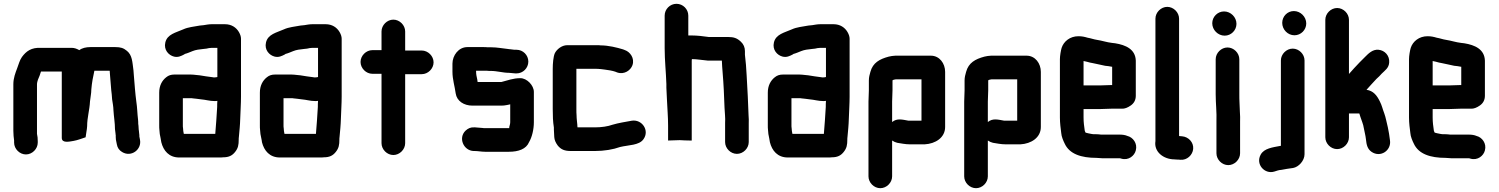

<svg xmlns="http://www.w3.org/2000/svg" viewBox="-20 -759 7860 1007"><path d="M54 -22V-11C54 22 83 51 116 51C149 51 178 22 178 -11V-18C178 -33 177 -44 174 -57V-317C174 -326 177 -334 179 -341C185 -353 191 -371 195 -384H304V-36C304 -7 343 -16 366 -20C385 -23 414 -34 429 -39C431 -59 436 -77 437 -97C437 -143 450 -182 452 -227C454 -249 459 -268 459 -290C462 -327 468 -356 475 -388H555C556 -385 556 -382 556 -378C557 -370 557 -362 558 -353C561 -325 562 -292 566 -264L568 -238C570 -224 575 -199 575 -181C577 -147 583 -115 583 -82C584 -73 585 -65 586 -58C586 -55 586 -53 587 -51V-41C587 -32 588 -22 591 -11L593 -1C596 16 605 29 620 38C668 68 725 25 714 -27L712 -38C711 -40 711 -42 711 -43C711 -48 711 -53 710 -58C710 -68 707 -77 707 -88C707 -95 706 -103 705 -110C705 -116 705 -123 704 -132C700 -163 700 -195 695 -226C689 -270 686 -317 682 -364L680 -390C674 -434 674 -469 646 -492C628 -507 613 -512 585 -512H454C431 -512 410 -507 396 -496C382 -504 369 -508 357 -508H196C144 -511 117 -490 95 -460C82 -441 79 -424 70 -401C61 -377 50 -350 50 -317V-73C50 -54 52 -37 54 -22Z M1109 -57H944C942 -68 940 -76 940 -87C939 -92 939 -96 939 -101V-244H981C984 -244 988 -244 992 -243L1011 -241C1018 -240 1026 -239 1034 -238C1059 -236 1079 -229 1105 -229C1110 -229 1115 -229 1120 -230C1119 -219 1119 -209 1119 -198C1116 -148 1113 -102 1109 -57ZM1105 -353C1102 -353 1098 -353 1095 -354C1074 -357 1047 -360 1027 -364L1007 -366C998 -367 990 -368 981 -368H894C878 -368 864 -364 852 -354C829 -336 815 -309 815 -273V-101C815 -93 815 -85 816 -78L818 -56C820 -43 825 -25 826 -13C837 31 866 67 920 67H1130C1137 67 1144 67 1151 66C1180 66 1198 57 1213 38C1229 18 1232 1 1232 -27C1232 -31 1232 -36 1233 -42C1236 -76 1239 -101 1240 -138C1241 -174 1244 -215 1244 -252V-556C1244 -567 1240 -579 1233 -591C1219 -615 1194 -632 1160 -632H1090C1076 -632 1060 -629 1048 -627L1028 -625C997 -619 967 -617 941 -605C903 -588 857 -580 847 -536C838 -498 864 -469 893 -462C914 -457 930 -465 947 -474L949 -476C962 -479 977 -486 990 -491C1007 -498 1026 -500 1045 -502L1063 -504C1071 -506 1081 -508 1090 -508H1120V-355C1115 -354 1111 -353 1105 -353Z M1637 -57H1472C1470 -68 1468 -76 1468 -87C1467 -92 1467 -96 1467 -101V-244H1509C1512 -244 1516 -244 1520 -243L1539 -241C1546 -240 1554 -239 1562 -238C1587 -236 1607 -229 1633 -229C1638 -229 1643 -229 1648 -230C1647 -219 1647 -209 1647 -198C1644 -148 1641 -102 1637 -57ZM1633 -353C1630 -353 1626 -353 1623 -354C1602 -357 1575 -360 1555 -364L1535 -366C1526 -367 1518 -368 1509 -368H1422C1406 -368 1392 -364 1380 -354C1357 -336 1343 -309 1343 -273V-101C1343 -93 1343 -85 1344 -78L1346 -56C1348 -43 1353 -25 1354 -13C1365 31 1394 67 1448 67H1658C1665 67 1672 67 1679 66C1708 66 1726 57 1741 38C1757 18 1760 1 1760 -27C1760 -31 1760 -36 1761 -42C1764 -76 1767 -101 1768 -138C1769 -174 1772 -215 1772 -252V-556C1772 -567 1768 -579 1761 -591C1747 -615 1722 -632 1688 -632H1618C1604 -632 1588 -629 1576 -627L1556 -625C1525 -619 1495 -617 1469 -605C1431 -588 1385 -580 1375 -536C1366 -498 1392 -469 1421 -462C1442 -457 1458 -465 1475 -474L1477 -476C1490 -479 1505 -486 1518 -491C1535 -498 1554 -500 1573 -502L1591 -504C1599 -506 1609 -508 1618 -508H1648V-355C1643 -354 1639 -353 1633 -353Z M1981 -594V-496H1933C1900 -496 1871 -467 1871 -434C1871 -401 1900 -372 1933 -372H1981V-8C1981 25 2010 54 2043 54C2076 54 2105 25 2105 -8V-370H2192C2225 -370 2254 -399 2254 -432C2254 -465 2225 -494 2192 -494H2105V-594C2105 -627 2076 -656 2043 -656C2010 -656 1981 -627 1981 -594Z M2689 -498H2678C2669 -499 2661 -500 2654 -501C2652 -501 2649 -501 2645 -502C2615 -505 2587 -511 2556 -511H2537C2530 -512 2523 -512 2516 -512H2431C2385 -512 2353 -468 2353 -425V-383C2353 -342 2365 -307 2370 -269C2376 -229 2413 -205 2458 -205H2609C2619 -205 2629 -206 2638 -208L2648 -210C2651 -211 2654 -211 2656 -212V-118C2656 -110 2653 -100 2651 -93V-87H2524C2519 -87 2514 -87 2509 -88C2496 -88 2483 -91 2472 -91H2466C2449 -92 2435 -86 2422 -74C2382 -36 2411 31 2464 33H2470C2486 33 2506 37 2524 37H2649C2699 37 2740 23 2755 -14C2770 -39 2780 -80 2780 -118V-277C2780 -311 2744 -349 2709 -349C2671 -349 2642 -337 2610 -329H2485C2484 -335 2483 -340 2483 -343C2480 -355 2477 -370 2477 -383V-388H2533C2540 -387 2547 -387 2554 -387C2587 -387 2618 -377 2650 -377C2660 -377 2673 -374 2683 -374H2689C2723 -374 2751 -402 2751 -436C2751 -470 2723 -498 2689 -498Z M2885 -90V-79C2885 -67 2887 -53 2887 -40C2888 -25 2894 -11 2905 4C2922 25 2941 33 2974 33H3100C3149 33 3196 25 3232 12C3277 1 3332 4 3355 -29C3388 -75 3347 -134 3294 -126C3261 -120 3223 -114 3193 -105C3168 -96 3135 -91 3100 -91H3009C3008 -96 3008 -100 3008 -104C3007 -118 3004 -136 3004 -154C3003 -163 3003 -174 3003 -187V-398H3109C3115 -398 3120 -398 3124 -397C3127 -397 3131 -397 3136 -396L3152 -394C3169 -392 3193 -388 3207 -383L3217 -379C3255 -366 3288 -391 3297 -417C3310 -454 3284 -487 3258 -496L3248 -500C3215 -510 3171 -521 3130 -521C3125 -522 3119 -522 3112 -522H2955C2926 -522 2900 -500 2890 -480C2882 -462 2879 -426 2879 -398V-187C2879 -151 2880 -121 2885 -90Z M3466 -677V-506C3466 -443 3473 -381 3475 -318V-299C3476 -276 3477 -255 3478 -236C3480 -188 3484 -147 3484 -100V-22L3545 -24C3560 -23 3584 -22 3599 -22H3608V-438C3608 -441 3608 -445 3609 -449C3636 -449 3667 -443 3694 -441H3766C3767 -420 3768 -400 3770 -379C3775 -320 3778 -256 3780 -194C3781 -167 3785 -141 3783 -115V-14C3783 19 3812 48 3845 48C3878 48 3907 19 3907 -14V-112C3908 -125 3907 -139 3906 -155C3905 -186 3903 -220 3902 -253C3897 -327 3896 -403 3887 -472V-491C3887 -510 3880 -527 3866 -540C3846 -559 3829 -565 3798 -565H3697C3670 -569 3636 -573 3608 -573H3590V-677C3590 -711 3562 -739 3528 -739C3494 -739 3466 -711 3466 -677Z M4301 -57H4136C4134 -68 4132 -76 4132 -87C4131 -92 4131 -96 4131 -101V-244H4173C4176 -244 4180 -244 4184 -243L4203 -241C4210 -240 4218 -239 4226 -238C4251 -236 4271 -229 4297 -229C4302 -229 4307 -229 4312 -230C4311 -219 4311 -209 4311 -198C4308 -148 4305 -102 4301 -57ZM4297 -353C4294 -353 4290 -353 4287 -354C4266 -357 4239 -360 4219 -364L4199 -366C4190 -367 4182 -368 4173 -368H4086C4070 -368 4056 -364 4044 -354C4021 -336 4007 -309 4007 -273V-101C4007 -93 4007 -85 4008 -78L4010 -56C4012 -43 4017 -25 4018 -13C4029 31 4058 67 4112 67H4322C4329 67 4336 67 4343 66C4372 66 4390 57 4405 38C4421 18 4424 1 4424 -27C4424 -31 4424 -36 4425 -42C4428 -76 4431 -101 4432 -138C4433 -174 4436 -215 4436 -252V-556C4436 -567 4432 -579 4425 -591C4411 -615 4386 -632 4352 -632H4282C4268 -632 4252 -629 4240 -627L4220 -625C4189 -619 4159 -617 4133 -605C4095 -588 4049 -580 4039 -536C4030 -498 4056 -469 4085 -462C4106 -457 4122 -465 4139 -474L4141 -476C4154 -479 4169 -486 4182 -491C4199 -498 4218 -500 4237 -502L4255 -504C4263 -506 4273 -508 4282 -508H4312V-355C4307 -354 4303 -353 4297 -353Z M4661 -286V-336C4662 -337 4662 -338 4662 -339C4667 -341 4673 -342 4679 -343H4813V-126H4745C4711 -132 4685 -140 4659 -119V-226C4659 -240 4661 -273 4661 -286ZM4535 -226V166C4535 199 4564 228 4597 228C4630 228 4659 199 4659 166V-22C4668 -16 4677 -12 4686 -10C4706 -7 4728 -2 4752 -2H4830C4886 -5 4937 -37 4937 -93V-382C4937 -426 4908 -467 4862 -467H4676C4663 -466 4652 -465 4641 -462C4593 -449 4558 -430 4545 -382C4541 -368 4537 -354 4537 -337V-285C4537 -272 4535 -239 4535 -226Z M5163 -286V-336C5164 -337 5164 -338 5164 -339C5169 -341 5175 -342 5181 -343H5315V-126H5247C5213 -132 5187 -140 5161 -119V-226C5161 -240 5163 -273 5163 -286ZM5037 -226V166C5037 199 5066 228 5099 228C5132 228 5161 199 5161 166V-22C5170 -16 5179 -12 5188 -10C5208 -7 5230 -2 5254 -2H5332C5388 -5 5439 -37 5439 -93V-382C5439 -426 5410 -467 5364 -467H5178C5165 -466 5154 -465 5143 -462C5095 -449 5060 -430 5047 -382C5043 -368 5039 -354 5039 -337V-285C5039 -272 5037 -239 5037 -226Z M5749 -311H5663V-439L5681 -435C5692 -432 5702 -429 5711 -428C5733 -424 5755 -418 5776 -414L5794 -412L5811 -409H5813V-313H5811C5799 -313 5764 -311 5749 -311ZM5811 -189H5864C5878 -188 5894 -194 5911 -206C5928 -218 5937 -235 5937 -257V-441C5935 -501 5884 -523 5829 -532L5812 -534C5785 -537 5760 -546 5733 -550C5718 -552 5699 -559 5685 -561C5668 -566 5655 -569 5636 -569C5592 -569 5559 -542 5548 -508C5544 -495 5539 -466 5539 -449V-142C5539 -114 5543 -84 5546 -61C5547 -43 5557 -20 5564 -6C5589 49 5651 69 5731 69C5740 69 5751 71 5761 71H5854L5861 73C5899 84 5930 58 5937 30C5947 -7 5922 -39 5893 -46C5882 -51 5867 -53 5853 -53H5755C5747 -54 5739 -55 5730 -55H5716C5710 -56 5705 -56 5702 -57L5687 -60C5682 -61 5678 -62 5675 -63H5674C5673 -65 5669 -72 5669 -76C5666 -97 5663 -117 5663 -143V-187H5749C5764 -187 5797 -189 5811 -189Z M6040 -661V-19C6031 37 6082 77 6141 77C6147 78 6153 78 6160 78L6171 79C6206 82 6235 54 6238 22C6241 -13 6213 -41 6181 -44L6170 -45C6168 -45 6166 -45 6164 -46V-661C6164 -694 6135 -723 6102 -723C6069 -723 6040 -694 6040 -661Z M6356 -448V-265C6356 -217 6362 -168 6360 -122V45C6360 78 6389 107 6422 107C6455 107 6484 78 6484 45V-121C6485 -137 6484 -154 6483 -171L6481 -219C6480 -235 6480 -250 6480 -265V-448C6480 -481 6451 -510 6418 -510C6385 -510 6356 -481 6356 -448ZM6338 -637C6338 -602 6368 -572 6403 -572C6437 -572 6465 -600 6465 -634C6465 -669 6435 -699 6400 -699C6366 -699 6338 -671 6338 -637Z M6698 -442V6H6696C6654 14 6610 19 6592 52C6564 103 6613 156 6663 141C6673 138 6688 132 6700 132C6717 128 6742 125 6762 122C6791 117 6822 84 6822 50V-442C6822 -475 6793 -504 6760 -504C6727 -504 6698 -475 6698 -442ZM6705 -639C6705 -604 6734 -574 6769 -574C6803 -574 6831 -602 6831 -636C6831 -671 6801 -701 6766 -701C6732 -701 6705 -673 6705 -639Z M6931 -655V-39C6931 -6 6960 23 6993 23C7026 23 7055 -6 7055 -39V-164H7109C7110 -163 7110 -163 7110 -162C7111 -158 7113 -153 7115 -146C7121 -126 7130 -109 7133 -87C7136 -69 7142 -49 7144 -29C7147 1 7152 22 7173 37C7220 70 7279 30 7270 -24C7267 -46 7264 -70 7259 -91C7253 -114 7248 -144 7240 -165C7231 -188 7228 -206 7217 -227C7202 -258 7183 -283 7147 -288C7165 -307 7181 -327 7199 -345L7214 -359C7217 -362 7221 -366 7227 -373C7244 -390 7264 -402 7266 -431C7269 -467 7243 -495 7210 -498C7179 -501 7157 -478 7140 -461L7111 -432C7091 -412 7073 -391 7055 -371V-655C7055 -688 7026 -717 6993 -717C6960 -717 6931 -688 6931 -655Z M7580 -311H7494V-439L7512 -435C7523 -432 7533 -429 7542 -428C7564 -424 7586 -418 7607 -414L7625 -412L7642 -409H7644V-313H7642C7630 -313 7595 -311 7580 -311ZM7642 -189H7695C7709 -188 7725 -194 7742 -206C7759 -218 7768 -235 7768 -257V-441C7766 -501 7715 -523 7660 -532L7643 -534C7616 -537 7591 -546 7564 -550C7549 -552 7530 -559 7516 -561C7499 -566 7486 -569 7467 -569C7423 -569 7390 -542 7379 -508C7375 -495 7370 -466 7370 -449V-142C7370 -114 7374 -84 7377 -61C7378 -43 7388 -20 7395 -6C7420 49 7482 69 7562 69C7571 69 7582 71 7592 71H7685L7692 73C7730 84 7761 58 7768 30C7778 -7 7753 -39 7724 -46C7713 -51 7698 -53 7684 -53H7586C7578 -54 7570 -55 7561 -55H7547C7541 -56 7536 -56 7533 -57L7518 -60C7513 -61 7509 -62 7506 -63H7505C7504 -65 7500 -72 7500 -76C7497 -97 7494 -117 7494 -143V-187H7580C7595 -187 7628 -189 7642 -189Z"/></svg>

Font: Electronic
Style: Thk
Weight: 900
Version: Version 1.011